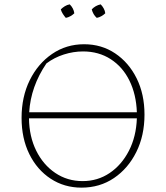

<svg xmlns="http://www.w3.org/2000/svg" viewBox="-20 -854 761 881"><path d="M354 7Q275 7 212.5 -34Q150 -75 114.5 -147Q79 -219 79 -313Q79 -410 116.5 -486Q154 -562 219 -606.5Q284 -651 366 -651Q446 -651 508.5 -609Q571 -567 607 -494.5Q643 -422 643 -328Q643 -232 605.5 -156.5Q568 -81 503 -37Q438 7 354 7ZM193 -563Q121 -457 114 -339H608Q605 -421 574 -484Q543 -547 488 -582.5Q433 -618 361 -618Q317 -618 273 -604Q229 -590 193 -563ZM359 -23Q428 -23 483 -60Q538 -97 571.5 -162Q605 -227 608 -311H113Q114 -228 146 -163Q178 -98 233.5 -60.5Q289 -23 359 -23ZM300 -834Q318 -816 321 -793Q314 -786 303.5 -780Q293 -774 282 -772Q275 -780 268.5 -790Q262 -800 259 -811Q267 -819 277.5 -825.5Q288 -832 300 -834ZM442 -834Q450 -826 456 -815Q462 -804 463 -793Q456 -786 445.5 -780Q435 -774 424 -772Q407 -787 401 -811Q418 -829 442 -834Z"/></svg>

Font: Piazzolla SC Thin
Style: Regular
Weight: 100
Designer: Juan Pablo del Peral
Foundry: Huerta Tipografica
Version: Version 1.330